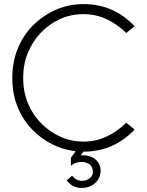

<svg xmlns="http://www.w3.org/2000/svg" viewBox="-20 -730 717 937"><path d="M388 10Q315 10 252 -18Q189 -46 141 -94Q93 -142 66.5 -206.5Q40 -271 40 -350Q40 -427 66.5 -492.5Q93 -558 141 -606Q189 -654 252 -682Q315 -710 388 -710Q535 -710 637 -602L596 -569Q554 -611 501 -636Q448 -661 388 -661Q326 -661 273 -637Q220 -613 179 -570Q139 -528 116 -472Q93 -416 93 -350Q93 -283 116 -227Q139 -171 179 -130Q220 -88 273 -63.5Q326 -39 388 -39Q448 -39 501 -64Q554 -89 596 -131L637 -98Q535 10 388 10ZM376 187Q354 187 335 176.5Q316 166 306 150L332 127Q344 144 361.5 149.5Q379 155 396 150.5Q413 146 424 134Q435 122 433 104Q431 79 411.5 68.5Q392 58 367.5 61Q343 64 326 79V40L373 -25L405 -14L374 28Q413 26 436.5 41Q460 56 467.5 80Q475 104 467 128.5Q459 153 436.5 170Q414 187 376 187Z"/></svg>

Font: Kulim Park ExtraLight
Style: Regular
Weight: 275
Designer: Noponies / Dale Sattler
Foundry: Noponies
Version: Version 1.000; ttfautohint (v1.8.3)